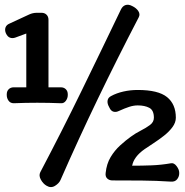

<svg xmlns="http://www.w3.org/2000/svg" viewBox="-20 -743 765 796"><path d="M89 -604 43 -587Q31 -583 21 -587Q11 -591 5 -604L4 -606Q-1 -619 3 -629.5Q7 -640 19 -645L101 -683Q116 -690 133 -690H152Q165 -690 173 -682Q181 -674 181 -661V-381H232Q245 -381 253 -373Q261 -365 261 -352V-349Q261 -336 253 -325Q245 -314 232 -315Q183 -317 134.5 -317Q86 -317 37 -315Q23 -315 15.5 -325.5Q8 -336 8 -349V-352Q8 -365 16 -373Q24 -381 37 -381H89ZM446 5Q433 5 424.5 -3Q416 -11 418 -26Q422 -64 438.5 -91.5Q455 -119 478 -140Q501 -161 522 -176Q541 -190 563.5 -201.5Q586 -213 602 -225Q618 -237 618 -255Q618 -286 599 -296Q580 -306 551 -306Q534 -306 515.5 -300Q497 -294 473 -283Q461 -277 450.5 -280Q440 -283 434 -296L429 -306Q424 -318 426.5 -328.5Q429 -339 441 -345Q463 -357 491.5 -363.5Q520 -370 551 -370Q636 -370 672.5 -340.5Q709 -311 709 -255Q709 -235 695 -216Q681 -197 660 -180.5Q639 -164 617.5 -150Q596 -136 580 -125Q557 -109 544 -91.5Q531 -74 528 -56Q568 -56 608 -57.5Q648 -59 688 -66Q701 -69 712 -54.5Q723 -40 723 -27V-24Q723 -11 714.5 0Q706 11 689 10Q628 6 567.5 5.5Q507 5 446 5ZM173 27Q159 19 149.5 2Q140 -15 147 -29Q236 -198 318 -366Q400 -534 481 -703Q488 -718 500.5 -722Q513 -726 528 -718Q545 -710 553.5 -697Q562 -684 555 -671Q467 -502 386 -334Q305 -166 231 3Q225 17 208 27.5Q191 38 173 27Z"/></svg>

Font: Winky Sans Medium
Style: Regular
Weight: 500
Designer: Simon Atzbach
Foundry: typofactur
Version: Version 1.205